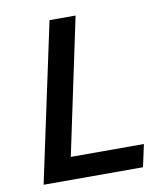

<svg xmlns="http://www.w3.org/2000/svg" viewBox="-79 -754 709 820"><g transform="rotate(-10 276.0 -344.0)"><path d="M191 -688 44 0H475L496 -97H179L304 -688Z"/></g></svg>

Font: Saira UNSAM Medium Italic
Style: Regular
Weight: 500
Italic angle: -12°
Designer: Hector Gatti with collaboration of the Omnibus-Type team
Foundry: Omnibus-Type
Version: Version 0.072;PS 000.072;hotconv 1.0.88;makeotf.lib2.5.64775